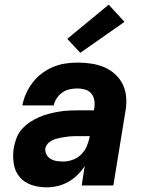

<svg xmlns="http://www.w3.org/2000/svg" viewBox="-20 -797 640 825"><path d="M180 8Q146 8 115 -2.5Q84 -13 64 -37Q44 -61 39 -94Q34 -127 39 -161Q43 -183 51 -204Q59 -225 74 -242Q89 -259 108.5 -272Q128 -285 149 -294Q170 -303 191.5 -308.5Q213 -314 234.5 -317.5Q256 -321 277 -322Q298 -323 319 -323H384L385 -331Q388 -348 385.5 -365Q383 -382 373 -394.5Q363 -407 346.5 -412Q330 -417 313 -417Q297 -417 280 -413.5Q263 -410 248.5 -400Q234 -390 224 -375Q214 -360 211 -344H76Q81 -370 92 -395Q103 -420 120.5 -442.5Q138 -465 160.5 -482Q183 -499 208.5 -509.5Q234 -520 260.5 -524Q287 -528 313 -528Q344 -528 373.5 -523.5Q403 -519 429.5 -507.5Q456 -496 477 -476Q498 -456 509.5 -430Q521 -404 522.5 -373.5Q524 -343 518 -313L467 0H331L344 -84Q331 -63 312.5 -45Q294 -27 272.5 -15Q251 -3 227 2.5Q203 8 180 8ZM253 -103Q273 -103 294 -111Q315 -119 330.5 -135Q346 -151 354 -171.5Q362 -192 366 -212H319Q310 -212 300 -212Q290 -212 280 -211Q270 -210 260 -208.5Q250 -207 239.5 -205Q229 -203 219.5 -200Q210 -197 200.5 -192Q191 -187 184 -178.5Q177 -170 175 -160Q173 -146 179.5 -133.5Q186 -121 198 -114Q210 -107 224 -105Q238 -103 253 -103ZM325 -570 269 -630 447 -777 515 -703Z"/></svg>

Font: Iosevka SS04 Hv Ex Obl
Style: Regular
Weight: 900
Width: 7
Italic angle: -9°
Monospace: yes
Designer: Belleve Invis
Foundry: Belleve Invis
Version: Version 19.0.0; ttfautohint (v1.8.4)